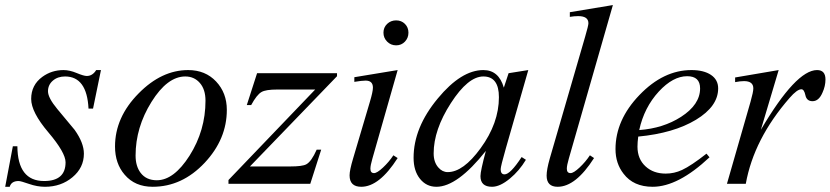

<svg xmlns="http://www.w3.org/2000/svg" viewBox="-29 -715 3231 747"><path d="M363.8 -442.4 333 -292.5H315.4Q309.1 -417.5 224.1 -417.5Q195.3 -417.5 176.5 -401.1Q157.7 -384.8 157.7 -359.9Q157.7 -334.5 193.8 -291Q227.5 -250.5 261.2 -210Q297.4 -159.2 297.4 -117.2Q297.4 -62.5 252.9 -25.4Q208.5 11.7 146 11.7Q115.7 11.7 83.7 0.5Q51.8 -10.7 43.5 -10.7Q15.1 -10.7 8.8 11.7H-8.8L21 -146H38.6Q39.6 -10.7 142.6 -10.7Q226.1 -10.7 226.1 -83.5Q226.1 -121.1 159.2 -200Q92.3 -278.8 92.3 -330.1Q92.3 -384.3 135.7 -416Q171.9 -442.4 218.3 -442.4Q241.7 -442.4 269.3 -430.9Q296.9 -419.4 308.6 -419.4Q331.1 -419.4 345.2 -442.4Z M853.5 -287.6Q853.5 -173.8 767.6 -82Q679.7 11.7 564.9 11.7Q496.1 11.7 456.1 -35.2Q418.5 -78.6 418.5 -145Q418.5 -258.8 510.3 -351.6Q599.6 -442.4 703.1 -442.4Q770 -442.4 811.8 -397.9Q853.5 -353.5 853.5 -287.6ZM770.5 -323.2Q770.5 -367.2 748.5 -392.3Q726.6 -417.5 691.9 -417.5Q622.1 -417.5 560.3 -318.4Q498.5 -219.2 498.5 -109.9Q498.5 -68.4 518.1 -42.5Q540 -13.7 581.1 -13.7Q647.5 -13.7 708.5 -109.4Q770.5 -207.5 770.5 -323.2Z M1282.2 -418.5 943.4 -67.4H1100.1Q1147.5 -67.4 1162.6 -75.7Q1182.6 -86.4 1203.1 -132.8H1220.7L1178.2 0H859.9V-14.6L1197.3 -366.7H1050.3Q1004.4 -366.7 988.3 -356.9Q970.2 -346.7 948.2 -306.2H931.2L971.2 -430.2H1282.2Z M1560.1 -587.9Q1560.1 -567.4 1546.4 -553Q1532.7 -538.6 1512.2 -538.6Q1491.7 -538.6 1477.3 -553Q1462.9 -567.4 1462.9 -587.9Q1462.9 -608.4 1477.3 -622.1Q1491.7 -635.7 1512.2 -635.7Q1532.7 -635.7 1546.4 -622.1Q1560.1 -608.4 1560.1 -587.9ZM1518.1 -100.1Q1446.8 11.7 1376.5 11.7Q1331.1 11.7 1331.1 -32.7Q1331.1 -52.7 1344.7 -98.1L1410.2 -319.3Q1421.9 -358.4 1421.9 -374Q1421.9 -401.4 1393.6 -401.4Q1378.9 -401.4 1349.6 -396.5V-414.6L1518.1 -442.4L1419.9 -98.1Q1412.1 -71.3 1412.1 -58.6Q1412.1 -41.5 1426.3 -41.5Q1438 -41.5 1461.2 -63.2Q1484.4 -85 1501.5 -110.8Z M2026.4 -442.4 1939 -137.7Q1918.9 -67.4 1918.9 -56.6Q1918.9 -36.6 1934.1 -36.6Q1956.5 -36.6 2000.5 -104L2017.1 -93.3Q1991.2 -50.3 1955.1 -20.5Q1916.5 11.7 1885.3 11.7Q1840.3 11.7 1840.3 -29.8Q1840.3 -49.8 1861.3 -127.9Q1750.5 11.7 1668.9 11.7Q1629.9 11.7 1605 -19.3Q1580.1 -50.3 1580.1 -101.1Q1580.1 -218.8 1674.3 -332Q1765.6 -442.4 1851.6 -442.4Q1911.6 -442.4 1931.2 -374L1949.7 -430.2ZM1912.1 -336.9Q1912.1 -417.5 1851.6 -417.5Q1792 -417.5 1725.1 -313.7Q1658.2 -210 1658.2 -118.2Q1658.2 -84 1676.3 -63.5Q1691.9 -45.4 1712.9 -45.4Q1773.4 -45.4 1840.8 -138.2Q1912.1 -235.8 1912.1 -336.9Z M2355.5 -695.3 2184.1 -98.1Q2176.3 -71.3 2176.3 -58.6Q2176.3 -41.5 2190.9 -41.5Q2202.6 -41.5 2225.8 -63.2Q2249 -85 2266.1 -110.8L2282.2 -100.1Q2210.9 11.7 2140.6 11.7Q2097.7 11.7 2097.7 -31.7Q2097.7 -55.2 2109.9 -98.1L2247.6 -572.3Q2260.3 -615.7 2260.3 -624.5Q2260.3 -652.3 2220.7 -652.3Q2205.6 -652.3 2188 -649.4V-667.5Z M2765.1 -371.1Q2765.1 -301.3 2678.7 -249Q2592.3 -196.8 2454.1 -183.6Q2451.2 -161.6 2451.2 -144.5Q2451.2 -96.2 2482.9 -67.4Q2513.2 -39.6 2561 -39.6Q2594.2 -39.6 2624.5 -53.7Q2660.2 -70.3 2719.7 -117.2L2731.4 -103Q2609.4 11.7 2510.3 11.7Q2435.5 11.7 2397 -39.1Q2365.7 -79.1 2365.7 -134.8Q2365.7 -248.5 2459 -345.5Q2552.2 -442.4 2661.1 -442.4Q2709 -442.4 2737.1 -423.6Q2765.1 -404.8 2765.1 -371.1ZM2694.8 -371.1Q2694.8 -418.5 2644.5 -418.5Q2589.4 -418.5 2534.2 -358.9Q2477.1 -296.9 2458 -209Q2551.3 -215.8 2620.6 -260.3Q2694.8 -308.1 2694.8 -371.1Z M3182.6 -405.8Q3182.6 -379.9 3170.9 -354.5Q3156.7 -321.3 3132.3 -321.3Q3109.4 -321.3 3104.5 -344.5Q3099.6 -367.7 3088.9 -367.7Q3072.3 -367.7 3043 -334Q2903.8 -174.3 2872.6 0H2799.3L2891.1 -319.3Q2901.9 -357.4 2901.9 -371.1Q2901.9 -399.4 2865.7 -399.4Q2851.1 -399.4 2831.1 -395.5V-413.6L3000.5 -442.4L2931.2 -210Q3067.9 -442.4 3149.9 -442.4Q3182.6 -442.4 3182.6 -405.8Z"/></svg>

Font: Dai Banna SIL Light
Style: Oblique
Weight: 400
Italic angle: -11°
Designer: Victor Gaultney
Foundry: SIL International
Version: Version 2.000